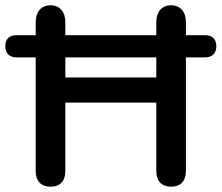

<svg xmlns="http://www.w3.org/2000/svg" viewBox="-68 -698 838 726"><path d="M123 8C160 8 179 -14 179 -51V-310H523V-51C523 -14 543 8 579 8C615 8 635 -14 635 -51V-481H707C735 -481 750 -497 750 -523C750 -550 735 -565 707 -565H635V-615C635 -652 615 -678 579 -678C543 -678 523 -652 523 -615V-565H179V-615C179 -652 159 -678 123 -678C87 -678 67 -652 67 -615V-565H-5C-33 -565 -48 -550 -48 -523C-48 -497 -33 -481 -5 -481H67V-51C67 -14 87 8 123 8ZM179 -405V-481H523V-405Z"/></svg>

Font: SN Pro Medium
Style: Regular
Weight: 500
Designer: Tobias Whetton
Foundry: Supernotes
Version: Version 1.003;Glyphs 3.3 (3324)